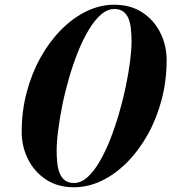

<svg xmlns="http://www.w3.org/2000/svg" viewBox="-20 -780 723 810"><path d="M292 10Q223 10 173.8 -22.8Q124.5 -55.5 98 -108.8Q71.5 -162 71.5 -224Q71.5 -310.5 92.5 -390.2Q113.5 -470 151 -537.2Q188.5 -604.5 238 -654.5Q287.5 -704.5 344.5 -732.2Q401.5 -760 462 -760Q531 -760 580.5 -727.5Q630 -695 656.5 -641.5Q683 -588 683 -526Q683 -439.5 662 -359.8Q641 -280 603.5 -212.8Q566 -145.5 516.5 -95.5Q467 -45.5 409.8 -17.8Q352.5 10 292 10ZM292 -8Q321.5 -8 348.5 -32Q375.5 -56 399.8 -97.5Q424 -139 444.8 -191.5Q465.5 -244 482.2 -301.5Q499 -359 510.8 -415.8Q522.5 -472.5 528.8 -522Q535 -571.5 535 -607Q535 -634.5 532.2 -659Q529.5 -683.5 522 -702Q514.5 -720.5 500 -731.2Q485.5 -742 462 -742Q433 -742 406 -718.5Q379 -695 354.5 -654.2Q330 -613.5 309.2 -561.8Q288.5 -510 271.8 -452.8Q255 -395.5 243.5 -338.8Q232 -282 225.5 -231.5Q219 -181 219 -143.5Q219 -116 221.8 -91.5Q224.5 -67 232.2 -48.2Q240 -29.5 254.5 -18.8Q269 -8 292 -8Z"/></svg>

Font: Bodoni Moda 11pt
Style: Bold Italic
Weight: 700
Italic angle: -13°
Designer: Owen Earl
Foundry: indestructible type
Version: Version 2.004